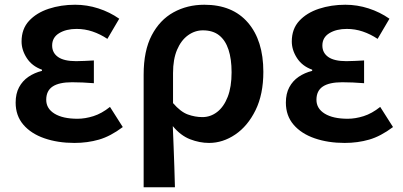

<svg xmlns="http://www.w3.org/2000/svg" viewBox="-20 -589 1700 810"><path d="M294 14Q224 14 167.5 -5.5Q111 -25 78.5 -63Q46 -101 46 -156Q46 -194 60.5 -221Q75 -248 100 -265Q125 -282 157 -290V-295Q115 -310 93 -344Q71 -378 71 -414Q71 -467 102.5 -501Q134 -535 185.5 -552Q237 -569 297 -569Q347 -569 395 -553.5Q443 -538 483 -510L433 -425Q403 -445 370.5 -456Q338 -467 303 -467Q259 -467 229.5 -449Q200 -431 200 -397Q200 -366 225 -348.5Q250 -331 301 -331Q318 -331 337 -332Q356 -333 376 -334V-238Q351 -240 328.5 -241Q306 -242 284 -242Q229 -242 202 -224Q175 -206 175 -168Q175 -131 210 -109.5Q245 -88 307 -88Q339 -88 374 -99Q409 -110 444 -138L498 -53Q446 -14 397.5 0Q349 14 294 14Z M586 201V-274Q586 -375 620 -440Q654 -505 712 -537Q770 -569 842 -569Q961 -569 1026 -493.5Q1091 -418 1091 -286Q1091 -191 1058 -124Q1025 -57 972.5 -21.5Q920 14 862 14Q822 14 782 -1.5Q742 -17 709 -57Q711 -11 712.5 31Q714 73 715.5 114.5Q717 156 718 201ZM834 -95Q868 -95 896 -116.5Q924 -138 940.5 -180Q957 -222 957 -284Q957 -340 944 -379.5Q931 -419 904.5 -440Q878 -461 836 -461Q802 -461 773 -440Q744 -419 727 -379Q710 -339 710 -281V-154Q742 -117 772.5 -106Q803 -95 834 -95Z M1434 14Q1364 14 1307.5 -5.5Q1251 -25 1218.5 -63Q1186 -101 1186 -156Q1186 -194 1200.5 -221Q1215 -248 1240 -265Q1265 -282 1297 -290V-295Q1255 -310 1233 -344Q1211 -378 1211 -414Q1211 -467 1242.5 -501Q1274 -535 1325.5 -552Q1377 -569 1437 -569Q1487 -569 1535 -553.5Q1583 -538 1623 -510L1573 -425Q1543 -445 1510.5 -456Q1478 -467 1443 -467Q1399 -467 1369.5 -449Q1340 -431 1340 -397Q1340 -366 1365 -348.5Q1390 -331 1441 -331Q1458 -331 1477 -332Q1496 -333 1516 -334V-238Q1491 -240 1468.5 -241Q1446 -242 1424 -242Q1369 -242 1342 -224Q1315 -206 1315 -168Q1315 -131 1350 -109.5Q1385 -88 1447 -88Q1479 -88 1514 -99Q1549 -110 1584 -138L1638 -53Q1586 -14 1537.5 0Q1489 14 1434 14Z"/></svg>

Font: Noto Sans KR SemiBold
Style: Regular
Weight: 600
Designer: Ryoko NISHIZUKA  (kana, bopomofo & ideographs); Paul D. Hunt (Latin, Greek & Cyrillic); Sandoll Communications , Soo-you
Foundry: Adobe
Version: Version 2.004-H2;hotconv 1.0.118;makeotfexe 2.5.65603